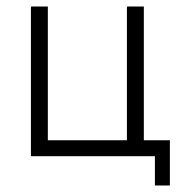

<svg xmlns="http://www.w3.org/2000/svg" viewBox="-20 -480 577 590"><path d="M422 -49H502V90H456V0H75V-460H127V-49H370V-460H422Z"/></svg>

Font: Jost* Light
Style: Regular
Weight: 300
Version: Version 3.7